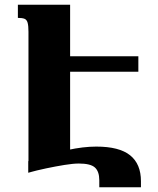

<svg xmlns="http://www.w3.org/2000/svg" viewBox="-20 -734 673 816"><path d="M278 -49 101 0V-599Q101 -624 97.5 -637Q94 -650 84.5 -654Q75 -658 56 -658V-714H278ZM205 -429V-495H568V-429ZM389 -111Q487 -111 533 -74Q579 -37 579 36V62H402V32Q402 -5 383.5 -22Q365 -39 315 -39Q291 -39 254 -33Q217 -27 176.5 -18.5Q136 -10 100 0V-49Q201 -82 267.5 -96.5Q334 -111 389 -111Z"/></svg>

Font: Noto Serif Armenian ExtraBold
Style: Regular
Weight: 800
Version: Version 2.007